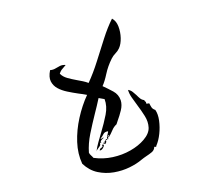

<svg xmlns="http://www.w3.org/2000/svg" viewBox="-88 -911 1175 1037"><g transform="rotate(10 500.0 -392.0)"><path d="M799 -172Q801 -167 797 -166Q793 -165 789 -165Q792 -147 780.5 -133.5Q769 -120 755 -107Q750 -102 744.5 -96.5Q739 -91 734 -85Q712 -58 677 -32.5Q642 -7 599 8.5Q556 24 510.5 22.5Q465 21 422 -7Q388 -55 374.5 -118Q361 -181 364 -249Q367 -317 383 -378Q372 -378 360 -378Q348 -378 336 -377Q305 -376 274 -377Q243 -378 218 -386.5Q193 -395 177.5 -415.5Q162 -436 163 -475Q179 -479 189.5 -488.5Q200 -498 211.5 -506.5Q223 -515 241 -517Q235 -505 227.5 -493.5Q220 -482 218 -465Q236 -452 261.5 -449.5Q287 -447 314 -447Q331 -447 348 -446.5Q365 -446 380 -443Q395 -500 403.5 -565.5Q412 -631 420.5 -694Q429 -757 444 -807Q469 -799 485.5 -771.5Q502 -744 508.5 -712Q515 -680 509 -656Q505 -640 495 -625.5Q485 -611 480 -594Q467 -550 465.5 -508Q464 -466 457 -439Q488 -431 519.5 -420.5Q551 -410 567 -381Q579 -358 577 -327Q575 -296 570 -270Q569 -264 568.5 -259Q568 -254 567 -249Q555 -234 550.5 -213Q546 -192 538 -172Q532 -173 536 -178Q539 -182 538 -185Q530 -181 532 -175Q534 -169 537 -164Q538 -163 538 -162Q529 -163 528.5 -171Q528 -179 529 -188Q529 -193 529.5 -197.5Q530 -202 528 -204Q510 -198 506.5 -184Q503 -170 496 -159Q498 -155 502 -160Q504 -162 506.5 -164.5Q509 -167 512 -165Q507 -162 501.5 -151Q496 -140 505 -136H496Q501 -127 499 -120Q497 -113 493 -106Q491 -101 488.5 -96Q486 -91 486 -85Q485 -111 487.5 -137.5Q490 -164 493 -190Q499 -242 500 -289.5Q501 -337 480 -372H447Q446 -350 445 -328.5Q444 -307 442 -285Q438 -229 436.5 -174.5Q435 -120 447 -72Q452 -65 460.5 -60Q469 -55 476 -49Q529 -51 578 -71Q627 -91 665.5 -123Q704 -155 725 -191Q748 -230 741 -261.5Q734 -293 710 -319.5Q686 -346 659 -371Q640 -389 622.5 -406.5Q605 -424 596 -443Q611 -443 623 -436.5Q635 -430 646 -423Q657 -415 668 -409Q679 -403 692 -404Q694 -399 699.5 -397Q705 -395 705 -388Q710 -386 714 -389Q718 -391 722 -391Q729 -381 737 -372.5Q745 -364 760 -362Q779 -343 790 -309Q801 -275 803.5 -238.5Q806 -202 799 -172ZM518 -130Q522 -123 517 -109.5Q512 -96 502 -94Q502 -105 508 -109.5Q514 -114 515 -123Q510 -118 510 -119Q510 -120 511 -124Q512 -128 512 -130Q512 -130 513 -129Q517 -126 518 -130ZM534 -159Q533 -156 529 -156Q526 -156 525 -156Q533 -145 525 -133Q522 -136 512 -136Q512 -138 519 -140Q522 -142 523.5 -143.5Q525 -145 518 -146Q523 -150 524 -154Q524 -158 525 -162Q530 -159 534 -159Z"/></g></svg>

Font: Yuji Mai
Style: Regular
Weight: 400
Designer: Kataoka Yuji
Foundry: Kinuta Font Factory
Version: Version 3.002